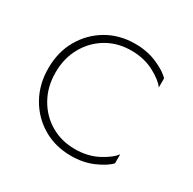

<svg xmlns="http://www.w3.org/2000/svg" viewBox="-115 -586 715 713"><g transform="rotate(30 242.5 -230.0)"><path d="M68 -230Q68 -169 95 -121Q122 -73 168 -46Q214 -19 272 -19Q327 -19 369.5 -41.5Q412 -64 428 -87V-48Q409 -27 366.5 -8.5Q324 10 272 10Q205 10 152 -21Q99 -52 68 -106.5Q37 -161 37 -230Q37 -300 68 -354Q99 -408 152 -439Q205 -470 272 -470Q324 -470 366.5 -451.5Q409 -433 428 -412V-373Q412 -396 369.5 -418.5Q327 -441 272 -441Q214 -441 168 -414Q122 -387 95 -339Q68 -291 68 -230Z"/></g></svg>

Font: Jost* Thin
Style: Regular
Weight: 200
Version: Version 3.7